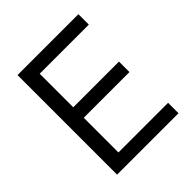

<svg xmlns="http://www.w3.org/2000/svg" viewBox="-199 -860 992 992"><g transform="rotate(-45 297.5 -364.0)"><path d="M86.9 0V-727.5H531.7V-651.4H172.9V-406.2H506.8V-329.6H172.9V-76.2H535.6V0Z"/></g></svg>

Font: V-Inter
Style: Regular-375
Weight: 375
Designer: Rasmus Andersson
Foundry: rsms
Version: Version 4.000;git-4146feb